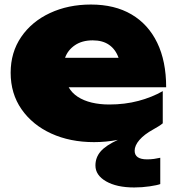

<svg xmlns="http://www.w3.org/2000/svg" viewBox="-20 -610 783 847"><path d="M572 217Q495 217 448 190Q401 163 401 120Q401 85 423.5 58.5Q446 32 500 7Q474 12 447.5 14.5Q421 17 395 17Q289 17 206 -21Q123 -59 75 -128Q27 -197 27 -289Q27 -379 73.5 -447Q120 -515 200.5 -552.5Q281 -590 381 -590Q486 -590 560 -546.5Q634 -503 673.5 -421.5Q713 -340 713 -225H283Q297 -200 323 -183Q349 -166 384.5 -157.5Q420 -149 462 -149Q531 -149 591 -165Q651 -181 698 -208V-66Q691 -60 679 -52.5Q667 -45 656 -39Q616 -17 595 7.5Q574 32 574 55Q574 93 629 93Q645 93 659.5 91Q674 89 687 86V202Q674 207 640.5 212Q607 217 572 217ZM267 -355H503Q490 -392 461.5 -412Q433 -432 389 -432Q342 -432 310.5 -410.5Q279 -389 267 -355Z"/></svg>

Font: Unbounded ExtraBold
Style: Regular
Weight: 800
Designer: Luke Prowse, Jean-Baptiste Morizot, Fátima Lázaro, Florian Runge
Foundry: NaN
Version: Version 1.701;gftools[0.9.28.dev5+ged2979d]